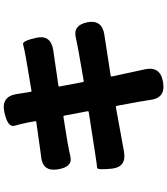

<svg xmlns="http://www.w3.org/2000/svg" viewBox="47 -898 905 1040"><g transform="rotate(-90 500.0 -377.5)"><path d="M573 53Q489 67 479 -18Q477 -34 470 -74L447 -199Q446 -204 441 -203L200 -159Q116 -144 107 -224Q99 -304 111.5 -304.5Q124 -305 196 -316L414 -350Q419 -351 418 -356L394 -483Q393 -488 388 -487L251 -465Q211 -458 172 -449Q116 -436 103 -518Q90 -601 174 -608Q179 -608 219 -614L360 -634Q365 -635 364 -640L357 -679Q349 -718 339 -753Q330 -789 413 -807Q498 -825 511 -740L523 -664Q524 -659 529 -660L701 -689Q762 -700 780.5 -705.5Q799 -711 816 -633Q833 -555 748 -542L556 -514Q551 -513 552 -508L576 -381Q577 -376 582 -377L737 -404Q777 -411 817 -420Q884 -436 900 -357Q915 -277 831 -265L610 -231Q605 -230 606 -225L645 -46Q663 37 579 52Z"/></g></svg>

Font: Resource Han Rounded JP Heavy
Style: Regular
Weight: 900
Designer: Cyano Hao (round all glyphs); Ryoko NISHIZUKA 西塚涼子 (kana, bopomofo & ideographs); Paul D. Hunt (Latin, Greek & Cyrillic)
Foundry: Cyano Hao
Version: 0.990